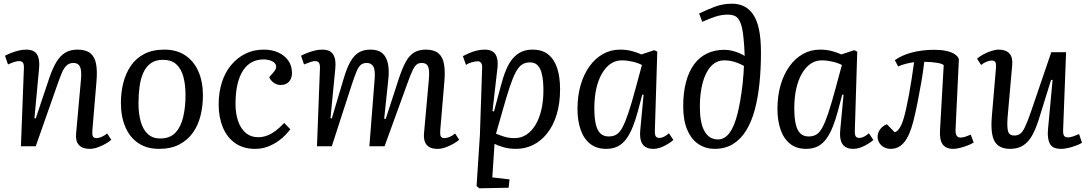

<svg xmlns="http://www.w3.org/2000/svg" viewBox="-20 -790 5874 1037"><path d="M581 -35Q570 -25 550 -13.5Q530 -2 507.5 6Q485 14 464 14Q425 14 406 -7Q387 -28 391 -69L417 -357Q422 -410 412 -430Q402 -450 377 -450Q355 -450 340.5 -437Q326 -424 315 -398.5Q304 -373 290 -333L173 0H93L109 -420Q110 -442 104 -451Q98 -460 82 -460Q72 -460 58 -455.5Q44 -451 23 -442L7 -489Q18 -495 37.5 -503Q57 -511 79 -516.5Q101 -522 121 -522Q164 -522 180 -496Q196 -470 191 -420L166 -152L173 -150L246 -368Q264 -421 284.5 -455Q305 -489 332.5 -505.5Q360 -522 398 -522Q444 -522 468 -502.5Q492 -483 499 -444.5Q506 -406 501 -349L479 -87Q477 -64 481.5 -54Q486 -44 502 -44Q514 -44 529.5 -51Q545 -58 559 -69Z M839 14Q773 14 727 -17Q681 -48 657 -104Q633 -160 633 -235Q633 -291 646 -342.5Q659 -394 686.5 -434.5Q714 -475 759 -498.5Q804 -522 868 -522Q934 -522 980.5 -491Q1027 -460 1051.5 -404.5Q1076 -349 1076 -274Q1076 -217 1063 -165Q1050 -113 1021.5 -73Q993 -33 948 -9.5Q903 14 839 14ZM845 -42Q899 -42 928.5 -74.5Q958 -107 970 -160.5Q982 -214 982 -275Q982 -332 970.5 -375Q959 -418 932.5 -442.5Q906 -467 860 -467Q820 -467 794 -448Q768 -429 753.5 -396Q739 -363 733.5 -320.5Q728 -278 728 -231Q728 -175 740.5 -132Q753 -89 779 -65.5Q805 -42 845 -42Z M1405 -522Q1449 -522 1483 -506.5Q1517 -491 1537 -463Q1557 -435 1557 -395Q1557 -367 1541 -349Q1525 -331 1496 -331Q1475 -331 1458.5 -343Q1442 -355 1434 -373L1455 -397Q1475 -419 1471 -435.5Q1467 -452 1447.5 -460.5Q1428 -469 1402 -469Q1368 -469 1340 -454Q1312 -439 1292.5 -409Q1273 -379 1262.5 -334Q1252 -289 1252 -228Q1252 -178 1265.5 -137.5Q1279 -97 1306.5 -73Q1334 -49 1375 -49Q1399 -49 1422 -57.5Q1445 -66 1468.5 -83.5Q1492 -101 1515 -126L1548 -92Q1539 -80 1522.5 -62Q1506 -44 1481.5 -27Q1457 -10 1426 2Q1395 14 1357 14Q1294 14 1250 -17Q1206 -48 1183.5 -102.5Q1161 -157 1161 -225Q1161 -290 1178 -344Q1195 -398 1227.5 -437.5Q1260 -477 1304.5 -499.5Q1349 -522 1405 -522Z M2003 -357Q2008 -409 1997 -429.5Q1986 -450 1961 -450Q1941 -450 1928.5 -439.5Q1916 -429 1905.5 -403.5Q1895 -378 1880 -333L1772 0H1692L1708 -420Q1709 -441 1703 -450.5Q1697 -460 1681 -460Q1673 -460 1660 -456Q1647 -452 1622 -442L1606 -489Q1617 -495 1636.5 -503Q1656 -511 1678 -516.5Q1700 -522 1720 -522Q1763 -522 1779.5 -496Q1796 -470 1791 -420L1765 -152L1772 -150L1837 -368Q1853 -422 1872 -456Q1891 -490 1917 -506Q1943 -522 1981 -522Q2022 -522 2044.5 -503Q2067 -484 2075 -447.5Q2083 -411 2077 -358L2055 -149L2063 -147L2135 -368Q2153 -422 2171.5 -456Q2190 -490 2216 -506Q2242 -522 2279 -522Q2324 -522 2347.5 -502.5Q2371 -483 2378 -444.5Q2385 -406 2380 -349L2358 -89Q2356 -64 2360.5 -54Q2365 -44 2381 -44Q2393 -44 2408.5 -50.5Q2424 -57 2438 -69L2460 -35Q2449 -25 2429 -13.5Q2409 -2 2386.5 6Q2364 14 2343 14Q2313 14 2296.5 3Q2280 -8 2274 -26.5Q2268 -45 2270 -69L2296 -357Q2301 -410 2292.5 -430Q2284 -450 2258 -450Q2242 -450 2231 -442Q2220 -434 2208 -409Q2196 -384 2178 -333L2057 0H1975Z M2584 -424Q2585 -441 2578.5 -450Q2572 -459 2560 -459Q2548 -459 2528 -453.5Q2508 -448 2497 -439L2480 -487Q2496 -495 2514 -503Q2532 -511 2553.5 -516.5Q2575 -522 2598 -522Q2640 -522 2656 -496.5Q2672 -471 2667 -425L2640 -190L2648 -188L2685 -326Q2698 -376 2713.5 -413Q2729 -450 2749.5 -474Q2770 -498 2796 -510Q2822 -522 2857 -522Q2909 -522 2941.5 -495.5Q2974 -469 2989.5 -421.5Q3005 -374 3005 -308Q3005 -231 2986.5 -171Q2968 -111 2935 -69.5Q2902 -28 2859 -7Q2816 14 2767 14Q2730 14 2699 5Q2668 -4 2651 -13L2639 168L2732 179L2727 224L2569 227L2554 215L2572 -61ZM2842 -453Q2817 -453 2799 -441Q2781 -429 2765.5 -400Q2750 -371 2733 -320Q2716 -269 2694 -191L2659 -68Q2678 -60 2703 -52Q2728 -44 2760 -44Q2795 -44 2823.5 -63Q2852 -82 2872.5 -116Q2893 -150 2904 -197.5Q2915 -245 2915 -302Q2915 -324 2913 -350Q2911 -376 2904 -400Q2897 -424 2882.5 -438.5Q2868 -453 2842 -453Z M3517 -87Q3516 -63 3521.5 -54Q3527 -45 3542 -45Q3553 -45 3566 -51.5Q3579 -58 3593 -70L3617 -34Q3606 -24 3587.5 -12.5Q3569 -1 3548.5 6.5Q3528 14 3507 14Q3482 14 3465 3Q3448 -8 3441.5 -30.5Q3435 -53 3438 -86L3456 -278L3449 -279L3426 -192Q3413 -143 3397.5 -104.5Q3382 -66 3362.5 -39.5Q3343 -13 3316.5 0.5Q3290 14 3254 14Q3201 14 3166.5 -14Q3132 -42 3115.5 -91Q3099 -140 3099 -201Q3099 -272 3116 -330.5Q3133 -389 3164 -432Q3195 -475 3237 -498.5Q3279 -522 3329 -522Q3365 -522 3395.5 -513.5Q3426 -505 3444 -496L3514 -519L3530 -511ZM3268 -53Q3292 -53 3309.5 -63.5Q3327 -74 3342 -102Q3357 -130 3374 -180.5Q3391 -231 3413 -313L3447 -439Q3427 -450 3396.5 -457Q3366 -464 3338 -464Q3305 -464 3278 -445.5Q3251 -427 3231 -392.5Q3211 -358 3200.5 -310.5Q3190 -263 3190 -206Q3190 -153 3198 -119Q3206 -85 3223 -69Q3240 -53 3268 -53Z M3756 -717Q3797 -737 3840.5 -753.5Q3884 -770 3934 -770Q3969 -770 3997.5 -756.5Q4026 -743 4047 -713Q4068 -683 4079 -632.5Q4090 -582 4090 -507Q4090 -419 4082 -340.5Q4074 -262 4056.5 -197Q4039 -132 4010 -85Q3981 -38 3939 -12Q3897 14 3839 14Q3792 14 3753.5 -11Q3715 -36 3692.5 -87.5Q3670 -139 3670 -216Q3670 -289 3685 -346Q3700 -403 3728.5 -442Q3757 -481 3798.5 -501Q3840 -521 3893 -521Q3913 -521 3933.5 -516Q3954 -511 3972 -503.5Q3990 -496 4002 -488Q4001 -519 3999.5 -541Q3998 -563 3996 -582Q3991 -637 3980 -665Q3969 -693 3952.5 -702Q3936 -711 3911 -711Q3877 -711 3843.5 -700Q3810 -689 3773 -672ZM3857 -37Q3894 -37 3920 -72Q3946 -107 3963 -174.5Q3980 -242 3991 -338Q3994 -370 3996 -394.5Q3998 -419 3998 -434Q3980 -444 3963 -450.5Q3946 -457 3928.5 -460.5Q3911 -464 3892 -464Q3849 -464 3819.5 -431.5Q3790 -399 3775 -342.5Q3760 -286 3760 -213Q3760 -171 3766 -138Q3772 -105 3784.5 -82.5Q3797 -60 3815 -48.5Q3833 -37 3857 -37Z M4597 -87Q4596 -63 4601.5 -54Q4607 -45 4622 -45Q4633 -45 4646 -51.5Q4659 -58 4673 -70L4697 -34Q4686 -24 4667.5 -12.5Q4649 -1 4628.5 6.5Q4608 14 4587 14Q4562 14 4545 3Q4528 -8 4521.5 -30.5Q4515 -53 4518 -86L4536 -278L4529 -279L4506 -192Q4493 -143 4477.5 -104.5Q4462 -66 4442.5 -39.5Q4423 -13 4396.5 0.5Q4370 14 4334 14Q4281 14 4246.5 -14Q4212 -42 4195.5 -91Q4179 -140 4179 -201Q4179 -272 4196 -330.5Q4213 -389 4244 -432Q4275 -475 4317 -498.5Q4359 -522 4409 -522Q4445 -522 4475.5 -513.5Q4506 -505 4524 -496L4594 -519L4610 -511ZM4348 -53Q4372 -53 4389.5 -63.5Q4407 -74 4422 -102Q4437 -130 4454 -180.5Q4471 -231 4493 -313L4527 -439Q4507 -450 4476.5 -457Q4446 -464 4418 -464Q4385 -464 4358 -445.5Q4331 -427 4311 -392.5Q4291 -358 4280.5 -310.5Q4270 -263 4270 -206Q4270 -153 4278 -119Q4286 -85 4303 -69Q4320 -53 4348 -53Z M4813 -465Q4838 -483 4871 -495.5Q4904 -508 4944 -514.5Q4984 -521 5028 -521Q5064 -521 5091 -515Q5118 -509 5135.5 -498Q5153 -487 5159 -471L5141 -91Q5140 -69 5146.5 -58Q5153 -47 5168 -47Q5178 -47 5190 -50.5Q5202 -54 5223 -63L5239 -20Q5224 -11 5204 -3.5Q5184 4 5164 9Q5144 14 5129 14Q5089 14 5071.5 -10Q5054 -34 5057 -86L5077 -438Q5070 -446 5039.5 -451Q5009 -456 4972 -456Q4966 -404 4956 -346Q4946 -288 4935 -233Q4924 -178 4913 -135Q4893 -57 4863.5 -21.5Q4834 14 4791 14Q4771 14 4755 5.5Q4739 -3 4729.5 -18Q4720 -33 4720 -51Q4720 -73 4733.5 -91.5Q4747 -110 4770 -119L4812 -76Q4826 -79 4838.5 -98Q4851 -117 4861 -151Q4867 -171 4874.5 -204.5Q4882 -238 4889.5 -279Q4897 -320 4904 -365Q4911 -410 4917 -454Q4898 -452 4872.5 -445.5Q4847 -439 4831 -431Z M5257 -473Q5272 -486 5292.5 -497Q5313 -508 5335 -515Q5357 -522 5374 -522Q5413 -522 5432 -501Q5451 -480 5447 -439L5422 -156Q5418 -101 5425 -79.5Q5432 -58 5458 -58Q5477 -58 5490 -67.5Q5503 -77 5515.5 -103Q5528 -129 5545 -177L5658 -508H5738L5722 -89Q5721 -66 5727 -57Q5733 -48 5749 -48Q5761 -48 5776.5 -53.5Q5792 -59 5808 -66L5824 -19Q5813 -12 5798 -6Q5783 0 5767.5 4.5Q5752 9 5737 11.5Q5722 14 5710 14Q5665 14 5650.5 -13.5Q5636 -41 5640 -88L5665 -358L5657 -359L5589 -140Q5573 -91 5553.5 -56.5Q5534 -22 5505.5 -4Q5477 14 5436 14Q5375 14 5352 -26.5Q5329 -67 5337 -162L5359 -420Q5361 -446 5356 -454.5Q5351 -463 5336 -463Q5324 -463 5308 -456.5Q5292 -450 5279 -439Z"/></svg>

Font: Literata 18pt
Style: Italic
Weight: 400
Italic angle: -2°
Designer: Latin by Veronika Burian and Jose Scaglione. Greek by Irene Vlachou. Cyrillic by Vera Evstafieva
Foundry: TypeTogether
Version: Version 3.103;gftools[0.9.29]